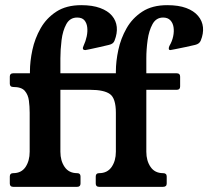

<svg xmlns="http://www.w3.org/2000/svg" viewBox="-20 -724 807 744"><path d="M429 -447Q429 -486 438.5 -530.5Q448 -575 470.5 -614.5Q493 -654 531.5 -679Q570 -704 628 -704Q672 -704 701.5 -693Q731 -682 747.5 -662.5Q764 -643 766.5 -618.5Q769 -594 758 -567Q753 -554 736 -550Q720 -546 698 -541.5Q676 -537 659 -533.5Q642 -530 640 -530Q634 -530 634 -536Q634 -542 637 -547Q647 -564 651 -583Q655 -602 652.5 -618.5Q650 -635 640 -645.5Q630 -656 612 -656Q585 -656 571 -630.5Q557 -605 552 -568.5Q547 -532 547 -498V-440H665Q678 -440 678 -427V-389Q678 -376 665 -376H547V-136Q547 -101 563.5 -77Q580 -53 612 -53Q626 -53 626 -40V-13Q626 0 612 0H364Q351 0 351 -13V-40Q351 -53 364 -53Q396 -53 412.5 -77Q429 -101 429 -136V-287Q429 -343 406 -359.5Q383 -376 329 -376Q316 -376 316 -389V-427Q316 -440 329 -440H429ZM96 -447Q96 -486 105.5 -530.5Q115 -575 137.5 -614.5Q160 -654 198.5 -679Q237 -704 295 -704Q338 -704 368 -693Q398 -682 414 -663Q430 -644 432.5 -619.5Q435 -595 424 -567Q420 -554 402 -550Q386 -546 365.5 -541.5Q345 -537 329 -533.5Q313 -530 311 -530Q303 -530 301.5 -534.5Q300 -539 304 -547Q312 -564 316 -583Q320 -602 318 -618.5Q316 -635 307 -645.5Q298 -656 279 -656Q251 -656 237 -630.5Q223 -605 218.5 -568Q214 -531 214 -498V-440H332Q345 -440 345 -427V-389Q345 -376 332 -376H214V-136Q214 -101 230.5 -77Q247 -53 279 -53Q292 -53 292 -40V-13Q292 0 279 0H31Q18 0 18 -13V-40Q18 -53 31 -53Q63 -53 79 -77Q95 -101 95 -136V-287Q95 -311 92 -334Q89 -357 76 -372Q63 -387 31 -387Q18 -387 18 -400V-427Q18 -440 31 -440H96Z"/></svg>

Font: Young Serif Light
Style: Regular
Weight: 300
Designer: Bastien Sozeau
Foundry: NBR — Bastien Sozeau
Version: Version 5.001